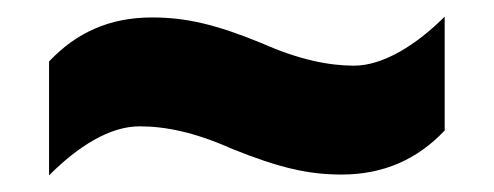

<svg xmlns="http://www.w3.org/2000/svg" viewBox="-20 -468 594 231"><path d="M259 -289C316 -266 351 -258 391 -258C441 -258 482 -276 515 -311V-448C481 -414 441 -389 406 -389C376 -389 340 -396 295 -416C239 -439 203 -447 163 -447C112 -447 72 -429 39 -394V-257C74 -292 112 -316 148 -316C179 -316 214 -309 259 -289Z"/></svg>

Font: Noto Sans Khmer SemiCondensed Black
Style: Regular
Weight: 900
Width: 4
Designer: Danh Hong and the Monotype Design Team
Foundry: Monotype Imaging Inc.
Version: Version 2.004